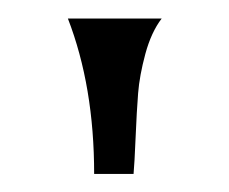

<svg xmlns="http://www.w3.org/2000/svg" viewBox="-20 -770 247 207"><path d="M81.5 -582.5Q81.5 -676.8 53.2 -750H154.3Q143.1 -735.4 136.7 -711.9Q130.4 -688.5 128.9 -669.4Q127.4 -650.4 126.2 -621.8Q125 -593.3 124 -582.5Z"/></svg>

Font: GanjNamehSans
Style: Regular
Weight: 400
Designer: Mohammad Saleh Souzanchi
Foundry: http://font-store.ir
Version: Version:0.0.4;RFB:1.2.5;Building:2016-12-11 09:43:53.670092